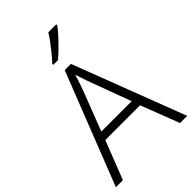

<svg xmlns="http://www.w3.org/2000/svg" viewBox="-274 -1052 1157 1157"><g transform="rotate(-45 304.0 -474.0)"><path d="M547 0 452 -246H156L60 0H0L281 -717H334L608 0ZM339 -556Q335 -566 329 -583Q323 -600 317 -619Q311 -638 306 -653Q301 -636 295.5 -618Q290 -600 284 -584Q278 -568 274 -555L175 -299H434ZM440 -940Q429 -924 412 -904.5Q395 -885 375 -864Q355 -843 334.5 -823.5Q314 -804 295 -788H255V-797Q274 -817 296 -844Q318 -871 339 -899Q360 -927 372 -948H440Z"/></g></svg>

Font: Noto Sans Thai Light
Style: Regular
Weight: 300
Designer: Monotype Design Team
Foundry: Monotype Imaging Inc.
Version: Version 2.001